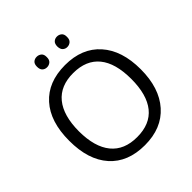

<svg xmlns="http://www.w3.org/2000/svg" viewBox="-233 -1064 1246 1246"><g transform="rotate(-45 389.5 -441.5)"><path d="M148.9 -356.9Q149.4 -212.9 210.9 -137.7Q272.5 -62.5 390.6 -63Q508.8 -63 569.3 -137.7Q629.9 -212.9 629.9 -357.4Q629.9 -502 569.3 -576.2Q508.8 -650.4 390.6 -650.9Q272.5 -651.4 210.9 -576.2Q149.4 -501 148.9 -356.9ZM388.7 9.8Q232.4 9.8 146.5 -86.9Q60.5 -183.6 61 -358.4Q61 -533.2 147 -628.9Q232.4 -724.6 388.7 -725.1Q544.9 -725.1 631.3 -627.4Q717.8 -530.3 717.8 -358.4Q717.8 -186.5 630.9 -88.4Q543.9 9.8 388.7 9.8ZM439 -845.7Q439.5 -870.6 452.1 -881.8Q464.8 -893.1 482.9 -893.1Q501 -893.1 514.6 -881.8Q528.3 -870.6 527.8 -845.7Q528.3 -820.3 514.6 -808.6Q501 -796.9 482.9 -796.9Q464.8 -796.9 452.1 -808.6Q439.5 -820.3 439 -845.7ZM252.9 -845.7Q252.9 -870.6 265.6 -881.8Q278.3 -893.1 296.9 -893.1Q315.4 -893.1 329.1 -881.8Q342.8 -870.6 342.3 -845.7Q342.8 -820.3 329.1 -808.6Q315.4 -796.9 296.9 -796.9Q278.3 -796.9 265.6 -808.6Q252.9 -820.3 252.9 -845.7Z"/></g></svg>

Font: OpenSans
Style: Regular
Weight: 400
Foundry: Ascender Corporation
Version: Version 1.10